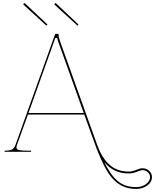

<svg xmlns="http://www.w3.org/2000/svg" viewBox="-20 -978 999 1237"><path d="M286.1 -819.8 278.8 -813 132.3 -946.8Q128.4 -950.7 133.3 -955.6Q137.7 -960 142.1 -955.6ZM485.8 -819.8 479 -813 332.5 -946.8Q328.6 -950.7 333.5 -955.6Q337.9 -960 341.8 -955.6ZM652.3 66.9Q691.4 148.4 738 188Q784.7 227.5 856 227.5Q894.5 227.5 920.7 208Q946.8 188.5 946.8 163.1Q946.8 145 932.4 131.6Q918 118.2 897 118.2Q887.7 118.2 861.3 128.9Q835 139.6 809.6 139.6Q711.9 139.6 652.3 66.9ZM565.9 -120.6 522.9 -240.2H160.2L88.4 -41.5Q85.9 -33.2 85.9 -28.8Q85.9 -15.6 102.5 -11.5Q119.1 -7.3 159.7 -7.3H180.2V0H9.8V-7.3H12.7Q43.9 -7.3 58.1 -15.6Q72.3 -23.9 79.6 -44.4L334.5 -756.3Q335.9 -759.8 338.9 -759.8H352.5Q357.4 -759.8 357.4 -754.9Q357.4 -738.8 370.1 -703.1L584 -106Q610.4 -31.7 617.7 -15.6Q660.2 81.1 729 111.8Q765.1 127.4 809.6 127.4Q831.1 127.4 856.9 116.7Q882.8 106 897 106Q922.9 106 940.9 122.6Q959 139.2 959 163.1Q959 194.8 929 217Q898.9 239.3 856 239.3Q759.3 239.3 697.3 163.1Q651.9 107.9 603 -19Q591.8 -49.3 567.9 -115.7L567.4 -116.2V-116.7L566.9 -117.2V-117.7V-118.2L566.4 -118.7V-119.1V-119.6ZM163.6 -250H519.5L358.4 -700.2Q350.1 -723.6 348.1 -733.4H336.4Z"/></svg>

Font: ZnikomitNo24
Style: Thin
Weight: 300
Designer: gluk
Foundry: gluk
Version: Version 0.55